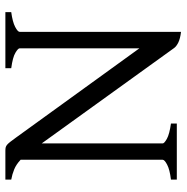

<svg xmlns="http://www.w3.org/2000/svg" viewBox="-10 -644 670 689"><g transform="rotate(-90 324.5 -300.0)"><path d="M23.9 0V-21Q60.1 -25.4 77.6 -34.7Q95.2 -43.9 95.2 -50.8V-560.5Q78.6 -576.2 60.8 -583.5Q43 -590.8 23.9 -594.2V-615.2H127.9Q135.3 -615.2 139.9 -614Q144.5 -612.8 149.2 -608.9Q153.8 -605 159.7 -597.4Q165.5 -589.8 174.8 -577.1L495.1 -134.3V-564Q495.1 -569.8 479 -579.3Q462.9 -588.9 423.8 -594.2V-615.2H625V-594.2Q589.8 -589.4 572 -580.1Q554.2 -570.8 554.2 -564V15.1Q529.8 12.2 515.9 5.4Q502 -1.5 496.1 -9.8L153.8 -484.9V-50.8Q153.8 -44.9 170.4 -35.6Q187 -26.4 225.1 -21V0Z"/></g></svg>

Font: Gentium Plus
Style: Regular
Weight: 400
Designer: J. Victor Gaultney, Annie Olsen, Iska Routamaa
Foundry: SIL International
Version: Version 1.510